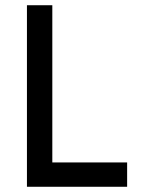

<svg xmlns="http://www.w3.org/2000/svg" viewBox="-20 -714 544 734"><path d="M466 0V-93H180V-694H83V0Z"/></svg>

Font: TitilliumText22L
Style: 600 wt
Weight: 600
Designer: Campivisivi
Foundry: Campivisivi
Version: 1.000